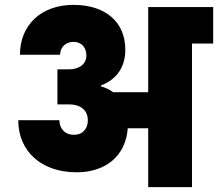

<svg xmlns="http://www.w3.org/2000/svg" viewBox="-20 -769 896 789"><path d="M216 -484V-340H263C318 -340 341 -310 341 -275C341 -240 320 -215 284 -215C245 -215 224 -243 224 -275H55C55 -147 150 -61 295 -61C416 -61 497 -130 505 -242H589V0H769V-590H856V-740H589V-390H445C430 -401 414 -409 395 -414V-418C459 -442 495 -493 495 -565C495 -678 414 -749 282 -749C148 -749 62 -665 62 -544H227C227 -575 250 -597 282 -597C313 -597 335 -576 335 -541C335 -506 306 -484 263 -484Z"/></svg>

Font: SVN-Poppins ExtraBold
Style: Regular
Weight: 800
Designer: Ninad Kale (Devanagari), Jonny Pinhorn (Latin)
Foundry: Indian Type Foundry
Version: Version 3.002 2017; ttfautohint (v1.8.3)